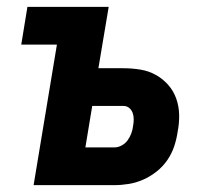

<svg xmlns="http://www.w3.org/2000/svg" viewBox="-20 -540 640 560"><path d="M78 0 146 -410H42L60 -520H297L267 -341H340Q365 -341 389.5 -337Q414 -333 434.5 -321.5Q455 -310 470.5 -292.5Q486 -275 494 -252.5Q502 -230 502.5 -205Q503 -180 498 -155Q495 -134 488 -113Q481 -92 468 -73Q455 -54 436.5 -39.5Q418 -25 397.5 -16Q377 -7 355.5 -3.5Q334 0 313 0ZM313 -110Q324 -110 334.5 -115.5Q345 -121 352 -130.5Q359 -140 363 -151Q367 -162 368 -172Q370 -182 370 -192Q370 -202 367 -210.5Q364 -219 357 -225Q350 -231 340 -231H249L229 -110Z"/></svg>

Font: Iosevka XBd Ex Obl
Style: Regular
Weight: 800
Width: 7
Italic angle: -9°
Monospace: yes
Designer: Belleve Invis
Foundry: Belleve Invis
Version: Version 32.5.0; ttfautohint (v1.8.4)